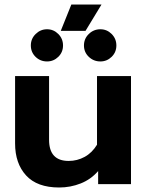

<svg xmlns="http://www.w3.org/2000/svg" viewBox="-20 -818 655 853"><path d="M297 -798H431L360 -681H250ZM117 -616Q117 -646 138.5 -667Q160 -688 189 -688Q218 -688 239 -667Q260 -646 260 -616Q260 -586 239 -565.5Q218 -545 189 -545Q159 -545 138 -565.5Q117 -586 117 -616ZM353 -616Q353 -646 374.5 -667Q396 -688 426 -688Q455 -688 476 -667Q497 -646 497 -616Q497 -586 476 -565.5Q455 -545 426 -545Q396 -545 374.5 -565.5Q353 -586 353 -616ZM47 -181V-480H198V-197Q198 -103 285 -103Q323 -103 356 -121Q389 -139 411 -175V-480H562V0H416V-58Q384 -21 338.5 -3Q293 15 243 15Q145 15 96 -38.5Q47 -92 47 -181Z"/></svg>

Font: Prompt SemiBold
Style: Regular
Weight: 600
Designer: Katatrad Team
Foundry: CadsonDemak
Version: Version 1.001